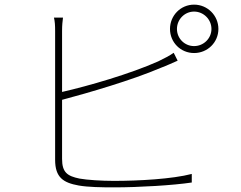

<svg xmlns="http://www.w3.org/2000/svg" viewBox="-20 -810 1040 829"><path d="M744 -685C744 -726 777 -760 818 -760C859 -760 893 -726 893 -685C893 -644 859 -611 818 -611C777 -611 744 -644 744 -685ZM714 -685C714 -627 760 -581 818 -581C876 -581 923 -627 923 -685C923 -743 876 -790 818 -790C760 -790 714 -743 714 -685ZM252 -734H213C217 -717 218 -701 218 -676V-120C218 -44 253 -21 320 -9C360 -2 418 -1 472 -1C580 -1 729 -10 808 -22V-59C724 -37 579 -29 472 -29C418 -29 356 -33 323 -39C271 -50 248 -65 248 -124V-379C361 -409 550 -464 674 -517C701 -527 728 -540 747 -548L730 -582C713 -570 688 -557 663 -545C542 -491 362 -439 248 -413V-676C248 -703 250 -717 252 -734Z"/></svg>

Font: Source Han Sans JP ExtraLight
Style: Regular
Weight: 250
Designer: Ryoko NISHIZUKA 西塚涼子 (kana, bopomofo & ideographs); Paul D. Hunt (Latin, Greek & Cyrillic); Sandoll Communications 산돌커뮤니
Foundry: Adobe
Version: Version 2.001;hotconv 1.0.107;makeotfexe 2.5.65593